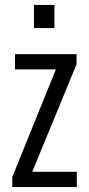

<svg xmlns="http://www.w3.org/2000/svg" viewBox="-20 -760 360 780"><path d="M30 0V-41L207 -478H41V-540H291V-499L111 -62H292V0ZM118 -646V-740H201V-646Z"/></svg>

Font: Pathway Gothic One
Style: Regular
Weight: 400
Version: Version 1.003; ttfautohint (v1.8.4.7-5d5b);gftools[0.9.26]